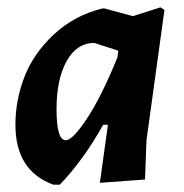

<svg xmlns="http://www.w3.org/2000/svg" viewBox="-20 -494 501 523"><path d="M259 -471H265L342 -450L417 -474L428 -467L379 -112L375 -5L252 4L274 -154H261Q208 -59 143 9H125Q22 -29 22 -154Q22 -221 46.5 -284.5Q71 -348 126.5 -400Q182 -452 259 -471ZM134 -197Q134 -112 159 -112Q178 -112 217.5 -172Q257 -232 300 -338L302 -354V-356L237 -377Q189 -377 161.5 -327.5Q134 -278 134 -197Z"/></svg>

Font: Alegreya Sans SC
Style: Bold Italic
Weight: 700
Italic angle: -7°
Designer: Juan Pablo del Peral
Foundry: Huerta Tipografica
Version: Version 2.007